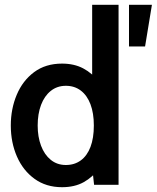

<svg xmlns="http://www.w3.org/2000/svg" viewBox="-20 -770 653 800"><path d="M238.5 10Q172 10 124 -24.8Q76 -59.5 50.5 -118Q25 -176.5 25 -247Q25 -316.5 49.8 -375.2Q74.5 -434 122.2 -469.5Q170 -505 238.5 -505Q289 -505 326.8 -485Q364.5 -465 391 -430L364 -409V-750H474V0H372L362 -92L395 -70Q366.5 -32 328.8 -11Q291 10 238.5 10ZM254.5 -82.5Q290.5 -82.5 316.8 -101.8Q343 -121 357 -157.8Q371 -194.5 371 -247Q371 -298.5 357 -335.5Q343 -372.5 316.8 -392.5Q290.5 -412.5 254.5 -412.5Q218 -412.5 191.5 -391.2Q165 -370 151 -332.8Q137 -295.5 137 -247Q137 -200 151 -162.8Q165 -125.5 191.5 -104Q218 -82.5 254.5 -82.5ZM517.5 -576.5V-750H613L584.5 -576.5Z"/></svg>

Font: Cabin SemiCondensed SemiBold
Style: Regular
Weight: 600
Width: 4
Designer: Pablo Impallari
Foundry: Pablo Impallari. http://www.impallari.com Igino Marini. http://www.ikern.com
Version: Version 3.001